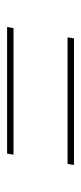

<svg xmlns="http://www.w3.org/2000/svg" viewBox="136 -610 228 540"><g transform="rotate(90 250.0 -340.0)"><path d="M441 -416H85L88 -434H444ZM412 -246H56L59 -264H415Z"/></g></svg>

Font: Iosevka Thin Oblique
Style: Regular
Weight: 100
Italic angle: -9°
Monospace: yes
Designer: Belleve Invis
Foundry: Belleve Invis
Version: Version 32.5.0; ttfautohint (v1.8.4)